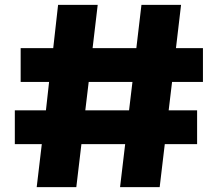

<svg xmlns="http://www.w3.org/2000/svg" viewBox="-20 -770 897 790"><path d="M131 0H294L315 -177H495L474 0H637L658 -177H791V-316H674L688 -433H815V-572H704L725 -750H562L541 -572H361L382 -750H219L199 -572H65V-433H182L169 -316H41V-177H152ZM331 -316 345 -433H525L511 -316Z"/></svg>

Font: Bounded
Style: Bold
Weight: 700
Designer: Vlad Churkin
Version: Version 3.0